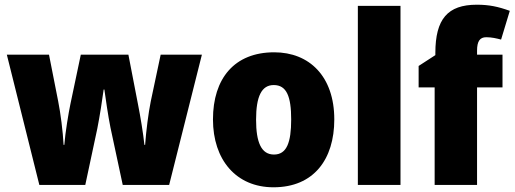

<svg xmlns="http://www.w3.org/2000/svg" viewBox="-20 -785 2184 815"><path d="M449 -243 501 0H698L837 -553H662L620 -355C610 -306 600 -227 596 -170H593C588 -218 576 -291 566 -341L525 -553H323L279 -344C271 -306 257 -222 253 -170H250C247 -227 237 -305 227 -355L188 -553H9L147 0H342L393 -239C403 -289 415 -366 420 -405H423C428 -369 439 -292 449 -243Z M1399 -278C1399 -461 1293 -563 1144 -563C975 -563 884 -452 884 -278C884 -107 982 10 1141 10C1312 10 1399 -109 1399 -278ZM1067 -277C1067 -375 1090 -424 1142 -424C1197 -424 1216 -375 1216 -278C1216 -180 1197 -129 1143 -129C1089 -129 1067 -181 1067 -277Z M1680 0V-760H1499V0Z M2113 -414V-553H2005V-570C2005 -610 2017 -627 2044 -627C2067 -627 2088 -622 2107 -617L2144 -739C2094 -757 2056 -765 2004 -765C1880 -765 1828 -704 1828 -560V-551L1757 -505V-414H1825V0H2005V-414Z"/></svg>

Font: Noto Sans Khmer SemiCondensed Black
Style: Regular
Weight: 900
Width: 4
Designer: Danh Hong and the Monotype Design Team
Foundry: Monotype Imaging Inc.
Version: Version 2.004